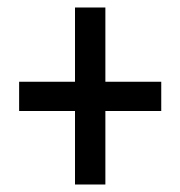

<svg xmlns="http://www.w3.org/2000/svg" viewBox="-20 -610 481 512"><path d="M180 -314V-118H261V-314H410V-392H261V-590H180V-392H31V-314Z"/></svg>

Font: Noto Sans Sinhala UI ExtraCondensed Medium
Style: Regular
Weight: 500
Width: 2
Designer: Jelle Bosma - Monotype Design Team
Foundry: Monotype Imaging Inc.
Version: Version 2.006